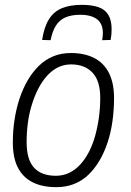

<svg xmlns="http://www.w3.org/2000/svg" viewBox="-20 -763 539 793"><path d="M213 10Q154 10 114 -10.5Q74 -31 53.5 -71.5Q33 -112 33 -174Q33 -223 40 -268.5Q47 -314 60.5 -355Q74 -396 94 -430.5Q114 -465 140.5 -491Q167 -517 200 -530.5Q233 -544 273 -544Q329 -544 369 -523.5Q409 -503 430 -461.5Q451 -420 451 -358Q451 -309 444.5 -262.5Q438 -216 424.5 -175Q411 -134 391 -100Q371 -66 345 -41Q319 -16 285.5 -3Q252 10 213 10ZM211 -37Q241 -37 266.5 -49.5Q292 -62 312 -84Q332 -106 347.5 -136Q363 -166 373 -202Q383 -238 388.5 -277.5Q394 -317 394 -359Q394 -429 362 -463Q330 -497 273 -497Q244 -497 219 -484.5Q194 -472 173.5 -449Q153 -426 137.5 -395.5Q122 -365 111 -329Q100 -293 95 -254.5Q90 -216 90 -176Q90 -104 120.5 -70.5Q151 -37 211 -37ZM318 -743Q359 -743 386.5 -733.5Q414 -724 427.5 -701.5Q441 -679 441 -642Q441 -631 440 -619.5Q439 -608 437 -598L402 -597Q403 -605 404 -612.5Q405 -620 405 -629Q404 -656 392.5 -671.5Q381 -687 360.5 -694.5Q340 -702 312 -702Q275 -702 250 -691Q225 -680 210.5 -656.5Q196 -633 189 -597L154 -598Q162 -652 182.5 -684Q203 -716 236.5 -729.5Q270 -743 318 -743Z"/></svg>

Font: Georama ExtraCondensed Thin Light
Style: Italic
Weight: 300
Italic angle: -9°
Version: Version 1.001